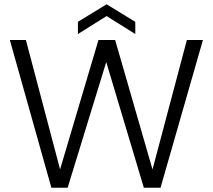

<svg xmlns="http://www.w3.org/2000/svg" viewBox="-20 -877 995 897"><path d="M26 -690H101L272 -43H248L440 -690H518L705 -42H681L853 -690H928L730 0H652L465 -625H488L296 0H220ZM612 -718 478 -802 344 -718V-775L478 -857L612 -775Z"/></svg>

Font: Parkinsans Light
Style: Regular
Weight: 300
Designer: Red Stone, Indian Type Foundry
Foundry: Indian Type Foundry
Version: Version 1.000